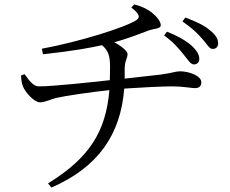

<svg xmlns="http://www.w3.org/2000/svg" viewBox="-20 -791 1040 867"><path d="M856 -500C869 -500 880 -509 880 -525C880 -544 869 -563 845 -585C820 -607 783 -629 734 -648L721 -631C763 -601 788 -571 809 -545C829 -521 840 -500 856 -500ZM940 -570C956 -570 965 -580 965 -595C965 -615 954 -634 927 -655C903 -676 867 -693 817 -712L804 -694C847 -665 871 -641 893 -616C915 -592 925 -570 940 -570ZM169 -571 174 -546C313 -561 387 -575 441 -587C471 -560 476 -537 477 -493L476 -429C395 -420 220 -401 156 -401C130 -401 113 -426 91 -456L75 -450C76 -428 79 -410 84 -400C95 -373 135 -329 160 -329C185 -329 206 -342 235 -349C273 -358 395 -376 474 -384C458 -197 384 -78 197 37L212 56C426 -37 525 -186 541 -391C613 -396 713 -401 757 -401C807 -401 844 -393 860 -393C882 -393 889 -404 889 -420C889 -449 833 -469 793 -469C773 -469 767 -463 704 -454L543 -436V-478C543 -519 556 -527 556 -547C556 -560 527 -584 496 -600C550 -615 598 -633 650 -653C674 -662 706 -660 706 -677C706 -695 685 -719 668 -732C652 -746 626 -761 586 -771L573 -757C612 -727 613 -712 597 -701C549 -668 341 -603 169 -571Z"/></svg>

Font: Source Han Serif CN
Style: Regular
Weight: 400
Designer: Ryoko NISHIZUKA 西塚涼子 (kana & ideographs); Frank Grießhammer (Latin, Greek & Cyrillic); Wenlong ZHANG 张文龙 (bopomofo); San
Foundry: Adobe
Version: Version 2.003;hotconv 1.1.1;makeotfexe 2.6.0